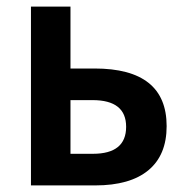

<svg xmlns="http://www.w3.org/2000/svg" viewBox="-20 -563 562 583"><path d="M74 0V-543H194V-355H267Q486 -355 486 -180Q486 -92 430.5 -46Q375 0 269 0ZM194 -96H262Q363 -96 363 -178Q363 -259 261 -259H194Z"/></svg>

Font: Noto Sans SemiCondensed SemiBold
Style: Regular
Weight: 600
Width: 4
Designer: Monotype Design Team
Foundry: Monotype Imaging Inc.
Version: Version 2.013; ttfautohint (v1.8.4.7-5d5b)